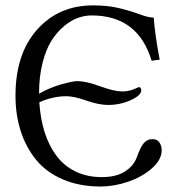

<svg xmlns="http://www.w3.org/2000/svg" viewBox="-20 -678 660 708"><path d="M37.1 -325.2Q37.1 -479 116.7 -568.6Q196.3 -658.2 323.2 -658.2Q378.4 -658.2 421.6 -647.5Q464.8 -636.7 495.1 -625.2Q525.4 -613.8 546.9 -612.8Q551.3 -550.8 568.8 -458L539.1 -454.1Q488.8 -621.1 317.9 -621.1Q293 -621.1 267.3 -612.1Q241.7 -603 215.6 -581.1Q189.5 -559.1 169.4 -527.3Q149.4 -495.6 136.7 -445.3Q124 -395 124 -334L125 -333Q164.6 -355.5 206.8 -367.2Q249 -378.9 265.1 -378.9Q296.9 -378.9 349.1 -359.9Q401.4 -340.8 430.2 -340.8Q453.1 -340.8 472.7 -348.6L492.2 -356.9Q495.6 -356.9 498.3 -353.8Q501 -350.6 501 -345.2Q501 -326.2 461.9 -308.6Q422.9 -291 378.9 -291Q344.2 -291 298.6 -307.1Q252.9 -323.2 225.1 -323.2Q174.3 -323.2 125 -300.8Q128.9 -240.2 144.5 -190.7Q160.2 -141.1 188 -103.8Q215.8 -66.4 258.3 -45.7Q300.8 -24.9 355 -24.9Q408.7 -24.9 440.9 -45.7Q473.1 -66.4 484.9 -99.1Q496.6 -132.3 508.8 -148.4Q522 -165 542 -165Q559.1 -165 567.6 -153.1Q576.2 -141.1 576.2 -124Q576.2 -88.9 540 -57.1Q503.9 -25.4 452.1 -7.8Q400.4 9.8 351.1 9.8Q272.9 9.8 211.9 -16.4Q150.9 -42.5 113.3 -88.6Q75.7 -134.8 56.4 -194.6Q37.1 -254.4 37.1 -325.2Z"/></svg>

Font: Linux Libertine G
Style: Regular
Weight: 400
Designer: Philipp H. Poll
Foundry: Philipp H. Poll
Version: Version 4.7.5